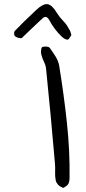

<svg xmlns="http://www.w3.org/2000/svg" viewBox="-20 -895 421 944"><path d="M312 -700Q300 -700 283.5 -715Q267 -730 250.5 -752Q234 -774 223 -795Q206 -826 185 -800Q186 -802 176.5 -793Q167 -784 152 -770Q137 -756 122 -741.5Q107 -727 97 -717.5Q87 -708 88 -708Q80 -706 70 -709Q60 -712 54 -717Q50 -719 49.5 -729.5Q49 -740 54 -744Q69 -759 79.5 -770Q90 -781 100 -790.5Q110 -800 123.5 -813Q137 -826 158 -846Q191 -877 213 -874.5Q235 -872 258 -834Q270 -816 277 -807.5Q284 -799 290 -793Q296 -787 303 -778.5Q310 -770 320 -751Q324 -746 326 -739.5Q328 -733 331 -723Q327 -717 322 -708.5Q317 -700 312 -700ZM291 29Q273 22 264.5 12Q256 2 254 -8Q250 -28 251 -50Q252 -72 250 -93Q240 -208 229.5 -322.5Q219 -437 207 -552Q206 -571 197 -589.5Q188 -608 183 -627Q181 -636 182 -648Q183 -660 187 -663Q195 -667 208 -666Q221 -665 225 -659Q239 -640 253 -617.5Q267 -595 271 -572Q294 -431 309 -291.5Q324 -152 322 -19Q322 -7 318 5Q314 17 291 29Z"/></svg>

Font: Mynerve
Style: Regular
Weight: 400
Designer: Carolina Short
Foundry: Carolina Short
Version: Version 1.000; ttfautohint (v1.8.4.7-5d5b)